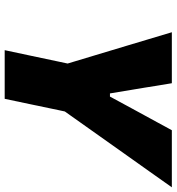

<svg xmlns="http://www.w3.org/2000/svg" viewBox="13 -766 753 819"><g transform="rotate(90 389.5 -356.5)"><path d="M194 0Q206 -56 217.2 -109Q228.5 -162 243 -231L251 -268.5L173.5 -526Q159.5 -573 146.8 -615.2Q134 -657.5 117.5 -713H335Q341.5 -675.5 345.8 -648.2Q350 -621 354 -596.5Q358 -572 363 -542.5L378.5 -449H392L441.5 -540.5Q458.5 -571.5 472.2 -596.8Q486 -622 500.8 -649.2Q515.5 -676.5 535.5 -713H779Q746 -666 712.2 -618.5Q678.5 -571 646.5 -526L455.5 -256.5L450 -231Q436 -162 424.5 -109Q413 -56 401.5 0Z"/></g></svg>

Font: Commissioner ExtraBold
Style: Italic
Weight: 800
Italic angle: -12°
Designer: Kostas Bartsokas
Foundry: Kostas Bartsokas
Version: Version 1.000; ttfautohint (v1.8.3)